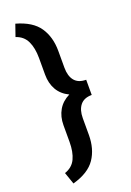

<svg xmlns="http://www.w3.org/2000/svg" viewBox="-180 -902 744 1093"><g transform="rotate(-20 192.5 -356.0)"><path d="M125 -102V-203Q125 -255 148 -294.5Q171 -334 216 -356Q170 -378 147.5 -417.5Q125 -457 125 -509V-610Q125 -671 105.5 -712Q86 -753 40 -768L65 -840Q162 -813 202 -754Q242 -695 242 -610V-509Q242 -458 265 -430Q288 -402 335 -402V-310Q288 -310 265 -281.5Q242 -253 242 -203V-102Q242 -17 202 42Q162 101 65 128L40 56Q87 40 106 -0.5Q125 -41 125 -102Z"/></g></svg>

Font: Freesentation 7 Bold
Style: Regular
Weight: 700
Designer: glyphs from Roboto by Christian Robertson / Hangul glyphs from Noto Sans CJK(Source Han Sans) by Jang Soo-young and Kang
Foundry: PT&
Version: Version 2.001